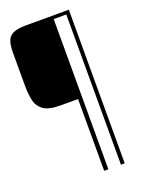

<svg xmlns="http://www.w3.org/2000/svg" viewBox="-140 -684 634 860"><g transform="rotate(-20 177.0 -254.0)"><path d="M203 112V-230H119Q62 -230 37 -249.5Q12 -269 6 -300.5Q0 -332 0 -368V-524Q0 -556 6.5 -577.5Q13 -599 34 -609.5Q55 -620 97 -620H223V112ZM283 -620H301V112H283ZM127 -604V-620H294V-604Z"/></g></svg>

Font: Smooch Sans Thin Thin
Style: Regular
Weight: 250
Version: Version 1.010